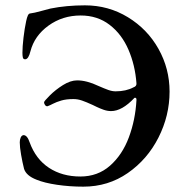

<svg xmlns="http://www.w3.org/2000/svg" viewBox="-20 -684 695 719"><path d="M117 -11Q78 -26 70 -52Q64 -76 59 -104.5Q54 -133 54 -151Q54 -161 57.5 -169Q61 -177 68 -178Q82 -178 91 -151Q114 -88 163.5 -55.5Q213 -23 281 -23Q346 -23 392 -63.5Q438 -104 462.5 -169.5Q487 -235 491 -309V-312Q491 -316 488 -317.5Q485 -319 483 -317Q437 -268 396 -268Q382 -268 368 -273Q354 -278 342.5 -283.5Q331 -289 327 -291Q303 -302 287 -307.5Q271 -313 255 -313Q228 -313 209.5 -307.5Q191 -302 178.5 -295.5Q166 -289 160 -287L157 -286Q152 -286 148.5 -291Q145 -296 145 -301Q145 -305 166.5 -326.5Q188 -348 216 -365.5Q244 -383 269 -383Q305 -383 349 -362Q372 -352 386 -347Q400 -342 413 -342Q452 -342 480 -357Q492 -361 491 -372Q486 -440 461 -498Q436 -556 390.5 -591Q345 -626 282 -626Q214 -626 161.5 -588Q109 -550 94 -492Q87 -463 75 -462H74Q67 -462 65.5 -469Q64 -476 64 -486Q64 -509 68 -543Q72 -577 78 -605Q81 -619 84.5 -626.5Q88 -634 95 -634Q106 -635 135 -643Q148 -647 169 -652Q229 -664 298 -664Q386 -664 459 -619.5Q532 -575 573.5 -501Q615 -427 615 -341Q615 -251 573.5 -169Q532 -87 458.5 -36Q385 15 292 15Q241 15 193.5 8Q146 1 117 -11Z"/></svg>

Font: EB Garamond Medium
Style: Regular
Weight: 500
Designer: Georg Duffner and Octavio Pardo
Foundry: Georg Duffner
Version: Version 1.000